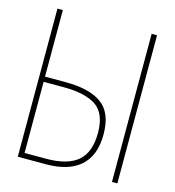

<svg xmlns="http://www.w3.org/2000/svg" viewBox="-107 -804 813 894"><g transform="rotate(15 300.0 -357.0)"><path d="M60 -714H86V-393H186Q301 -393 360 -350Q419 -307 419 -203Q419 -102 362 -51Q305 0 197 0H60ZM514 -714H540V0H514ZM190 -25Q293 -25 342.5 -67.5Q392 -110 392 -203Q392 -297 339.5 -332.5Q287 -368 181 -368H86V-25Z"/></g></svg>

Font: Noto Sans Mono UI Thin
Style: Regular
Weight: 250
Monospace: yes
Designer: Monotype Design team
Foundry: Monotype Imaging Inc.
Version: Version 1.000